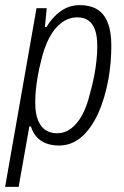

<svg xmlns="http://www.w3.org/2000/svg" viewBox="-36 -558 485 752"><path d="M-16 174 107 -526H147L140 -452H146Q168 -490 201.5 -514Q235 -538 277 -538Q316 -538 343.5 -522Q371 -506 385.5 -470.5Q400 -435 400 -379Q400 -349 397.5 -316.5Q395 -284 389 -250Q375 -172 348 -113Q321 -54 282.5 -21Q244 12 195 12Q168 12 146 4Q124 -4 108.5 -20.5Q93 -37 85 -63H79L37 174ZM187 -36Q217 -36 241.5 -54Q266 -72 285 -106Q304 -140 316 -190Q326 -225 332.5 -258.5Q339 -292 342 -322Q345 -352 345 -377Q345 -417 336 -441.5Q327 -466 310 -478Q293 -490 267 -490Q233 -490 205 -469Q177 -448 157 -410Q137 -372 125 -320Q117 -289 112 -260.5Q107 -232 104.5 -206.5Q102 -181 102 -157Q102 -112 113.5 -85.5Q125 -59 144 -47.5Q163 -36 187 -36Z"/></svg>

Font: Archivo Condensed ExtraLight
Style: Italic
Weight: 250
Width: 3
Italic angle: -10°
Designer: Hector Gatti
Foundry: Omnibus-Type
Version: Version 2.001